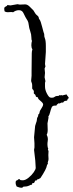

<svg xmlns="http://www.w3.org/2000/svg" viewBox="-22 -801 345 906"><path d="M271.5 -350.6 292 -355.5Q294.9 -349.6 298.3 -346.2Q301.8 -342.8 302.7 -337.9Q296.9 -335.9 296.4 -330.6Q295.9 -325.2 288.1 -325.2Q280.3 -325.2 275.4 -316.4L271.5 -317.4Q266.6 -317.4 263.2 -314.5Q259.8 -311.5 253.9 -313.5Q251 -310.5 248 -308.6Q245.1 -306.6 244.1 -302.7H236.3Q225.6 -302.7 221.7 -293.9Q217.8 -285.2 214.4 -271Q210.9 -256.8 206.1 -251L207 -246.1L202.1 -218.8L203.1 -188.5Q203.1 -172.9 198.2 -165Q206.1 -151.4 203.1 -134.8Q200.2 -118.2 204.1 -102.5L206.1 -98.6Q206.1 -97.7 205.1 -97.7Q204.1 -97.7 204.1 -95.7L207 -87.9L206.1 -69.3L207 -50.8Q207 -44.9 204.6 -39.1Q202.1 -33.2 204.1 -27.3Q199.2 -24.4 199.2 -19.5Q197.3 -3.9 168.9 39.1Q165 41 162.1 43Q159.2 44.9 155.8 45.4Q152.3 45.9 152.3 47.4Q152.3 48.8 150.4 50.3Q148.4 51.8 146 50.8Q143.6 49.8 142.6 54.7Q138.7 64.5 136.2 63Q133.8 61.5 131.3 63.5Q128.9 65.4 129.4 66.9Q129.9 68.4 128.9 70.3Q127 71.3 123 71.3Q108.4 79.1 97.7 79.1Q86.9 79.1 85.9 82Q85 85 78.1 85Q71.3 85 56.6 79.1Q54.7 74.2 53.2 70.8Q51.8 67.4 51.8 59.6Q51.8 51.8 56.2 50.8Q60.5 49.8 65.4 44.9L67.4 43.9Q71.3 43.9 72.3 46.9Q73.2 49.8 85.4 49.8Q97.7 49.8 112.8 37.6Q127.9 25.4 137.2 11.7Q146.5 -2 146.5 -8.8L144.5 -43L138.7 -93.8L140.6 -105.5V-125L138.7 -153.3L142.6 -194.3Q142.6 -207 147.5 -218.8Q152.3 -230.5 152.3 -237.8Q152.3 -245.1 155.8 -249Q159.2 -252.9 158.2 -260.7Q163.1 -261.7 164.1 -268.1Q165 -274.4 167 -278.8Q168.9 -283.2 175.3 -292.5Q181.6 -301.8 181.6 -308.1Q181.6 -314.5 169.9 -324.2Q158.2 -334 158.2 -335.9Q158.2 -342.8 152.3 -342.8Q150.4 -342.8 148.4 -344.7Q146.5 -346.7 146.5 -348.6Q146.5 -350.6 145 -353Q143.6 -355.5 141.6 -356.4Q139.6 -357.4 138.2 -359.4Q136.7 -361.3 137.7 -365.2Q138.7 -369.1 136.7 -373.5Q134.8 -377.9 132.8 -378.9Q129.9 -380.9 129.9 -384.8V-397.5Q129.9 -406.2 127.4 -411.1Q125 -416 125 -420.9L127 -443.4V-463.9L127.9 -549.8Q127.9 -558.6 130.9 -568.4Q126 -575.2 126 -586.9Q126 -598.6 128.9 -608.4Q126 -612.3 126 -625.5Q126 -638.7 120.6 -653.8Q115.2 -668.9 113.8 -682.6Q112.3 -696.3 108.4 -703.1Q104.5 -710 103 -711.9Q101.6 -713.9 98.1 -720.2Q94.7 -726.6 88.4 -739.7Q82 -752.9 67.4 -752.9Q52.7 -752.9 40 -743.2Q32.2 -745.1 20.5 -743.7Q8.8 -742.2 0 -747.1Q-2 -752.9 -2 -760.3Q-2 -767.6 4.9 -770Q11.7 -772.5 12.7 -777.3Q22.5 -775.4 27.3 -775.4L60.5 -781.2L71.3 -779.3L96.7 -780.3Q107.4 -780.3 118.2 -769.5L135.7 -752Q138.7 -748 142.6 -740.7Q146.5 -733.4 151.9 -729.5Q157.2 -725.6 159.2 -722.2Q161.1 -718.8 161.1 -715.8Q161.1 -712.9 165.5 -707.5Q169.9 -702.1 177.2 -672.9Q184.6 -643.6 186.5 -640.6Q186.5 -626 189.5 -621.1Q194.3 -610.4 194.3 -584V-555.7L190.4 -499L192.4 -487.3L188.5 -477.5L190.4 -457L188.5 -436.5L192.4 -418L190.4 -410.2V-392.6Q190.4 -377 199.2 -359.9Q208 -342.8 214.8 -340.8L222.7 -339.8Q231.4 -339.8 236.3 -344.2Q241.2 -348.6 252.9 -348.6H254.9L259.8 -352.5Q263.7 -352.5 263.7 -350.6Q266.6 -350.6 267.6 -352.5Q269.5 -352.5 269.5 -351.6Q269.5 -350.6 271.5 -350.6Z"/></svg>

Font: Mountains of Christmas
Style: Regular
Weight: 400
Designer: Crystal Kluge
Foundry: Font Diner, Inc DBA Tart Workshop
Version: Version 1.002